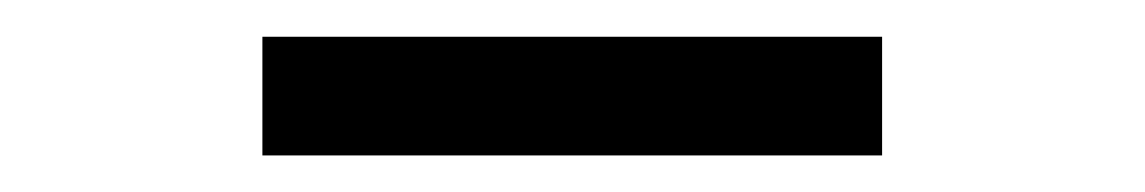

<svg xmlns="http://www.w3.org/2000/svg" viewBox="-20 -606 626 105"><path d="M462.4 -585.9H123.5V-521H462.4Z"/></svg>

Font: Cascadia Mono Light
Style: Regular
Weight: 300
Monospace: yes
Designer: Aaron Bell
Foundry: Saja Typeworks
Version: Version 2404.023